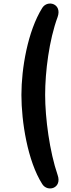

<svg xmlns="http://www.w3.org/2000/svg" viewBox="-20 -869 397 1076"><path d="M217 163C247 210 329 186 303 112C258 -19 233 -207 233 -337C233 -467 255 -644 303 -774C329 -848 247 -872 217 -825C135 -694 100 -485 100 -337C100 -189 134 33 217 163Z"/></svg>

Font: SN Pro SemiBold
Style: Regular
Weight: 600
Designer: Tobias Whetton
Foundry: Supernotes
Version: Version 1.003;Glyphs 3.3 (3324)